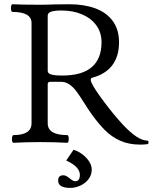

<svg xmlns="http://www.w3.org/2000/svg" viewBox="-20 -686 737 927"><path d="M422.4 -134.8Q405.8 -157.7 385.3 -190.9Q362.8 -226.6 347.9 -246.3Q333 -266.1 314.7 -278.6Q296.4 -291 274.4 -291H221.7Q216.3 -291 213.4 -288.1Q210.4 -285.2 210.4 -280.3V-90.8Q210.4 -33.7 305.2 -33.7Q308.1 -33.7 310.1 -28.3Q312 -22.9 312 -15.6Q312 -8.3 310.1 -2.4Q308.1 3.4 305.2 3.4Q244.1 0 174.8 0Q105.5 0 44.4 3.4Q41.5 3.4 39.6 -2Q37.6 -7.3 37.6 -14.6Q37.6 -22 39.6 -27.8Q41.5 -33.7 44.4 -33.7Q132.3 -33.7 132.3 -90.8V-574.7Q132.3 -628.4 40 -628.4Q36.6 -628.4 34.7 -633.8Q32.7 -639.2 32.7 -646.5Q32.7 -654.3 34.7 -659.9Q36.6 -665.5 40 -665.5Q93.8 -663.1 168.9 -663.1Q205.1 -663.1 241.7 -664.6Q290.5 -665.5 314.5 -665.5Q385.3 -665.5 439.2 -646Q493.2 -626.5 523.9 -585.2Q554.7 -543.9 554.7 -481.9Q554.7 -414.1 522 -370.8Q489.3 -327.6 424.3 -310.5Q418 -309.1 418 -299.3Q418 -295.4 422.4 -285.6Q436 -256.3 481.7 -195.3Q527.3 -134.3 570.3 -87.4Q644.5 -7.3 690.4 -7.3Q697.3 -7.3 697.3 1.5Q697.3 9.3 690.4 10.3Q672.4 12.2 657.7 12.2Q602.5 12.2 561 -6.3Q519.5 -24.9 488 -56.2Q456.5 -87.4 422.4 -134.8ZM470.2 -481.9Q470.2 -528.8 445.1 -563.5Q419.9 -598.1 376 -616.7Q332 -635.3 276.9 -635.3Q242.2 -635.3 226.3 -629.4Q210.4 -623.5 210.4 -610.8V-343.3Q210.4 -331.5 227.1 -326.4Q243.7 -321.3 281.2 -321.3Q375.5 -321.3 422.9 -361.8Q470.2 -402.3 470.2 -481.9ZM260.7 186Q260.7 160.2 285.6 160.2Q298.3 160.2 314.9 173.8Q324.7 182.1 331.1 185.5Q337.4 189 343.8 189Q354 189 359.9 181.2Q365.7 173.3 365.7 158.2Q365.7 119.1 299.8 88.9L335 37.1Q354.5 42.5 375 57.1Q395.5 71.8 409.2 91.8Q422.9 111.8 422.9 132.8Q422.9 158.2 408 178.2Q393.1 198.2 368.9 209.7Q344.7 221.2 318.8 221.2Q260.7 221.2 260.7 186Z"/></svg>

Font: JuniusX
Style: Regular
Weight: 400
Designer: Peter S. Baker
Foundry: Briery Creek Software
Version: Version 1.004